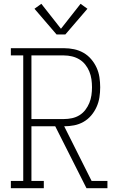

<svg xmlns="http://www.w3.org/2000/svg" viewBox="-20 -988 640 1008"><path d="M37 0V-38H102V-697H37V-735H316Q343 -735 369 -729.5Q395 -724 418 -711Q441 -698 458.5 -677.5Q476 -657 487 -633Q498 -609 502 -582.5Q506 -556 506 -530Q506 -503 502 -477Q498 -451 487 -426.5Q476 -402 458.5 -381.5Q441 -361 418 -348Q395 -335 369 -330Q343 -325 317 -325L461 -38H544V0H434L270 -325H145V-38H210V0ZM145 -363H316Q337 -363 358 -367.5Q379 -372 397 -383Q415 -394 428 -411Q441 -428 449 -447.5Q457 -467 460 -488Q463 -509 463 -530Q463 -551 460 -572Q457 -593 449 -612.5Q441 -632 428 -648.5Q415 -665 397 -676Q379 -687 358 -692Q337 -697 316 -697H145ZM277 -807 161 -942 197 -968 300 -837 403 -968 439 -942 323 -807Z"/></svg>

Font: Iosevka Slab XLtEx
Style: Regular
Weight: 200
Width: 7
Monospace: yes
Designer: Belleve Invis
Foundry: Belleve Invis
Version: Version 11.1.0; ttfautohint (v1.8.3)